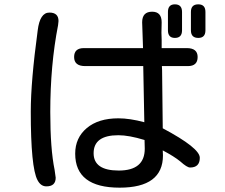

<svg xmlns="http://www.w3.org/2000/svg" viewBox="-20 -804 1040 886"><path d="M322 -541Q322 -582 367 -582H640L636 -701Q636 -750 682 -750Q726 -750 726 -701L725 -653L726 -620V-582H842Q892 -582 892 -541Q892 -499 847 -499H727L728 -480L731 -212Q902 -121 902 -76Q902 -31 857 -31Q843 -31 812 -59Q784 -82 731 -110L732 -87Q732 62 532 62Q327 62 327 -95Q327 -168 380.5 -213Q434 -258 526 -258Q579 -258 646 -240L641 -499H373Q322 -499 322 -541ZM154 -664Q164 -746 208 -746Q250 -746 250 -707L248 -688Q212 -504 212 -287Q212 -117 232 -20L237 16Q237 56 194 56Q168 56 153 27Q122 -31 122 -289Q122 -428 154 -664ZM528 -17Q648 -17 648 -118L647 -158Q575 -180 526 -180Q412 -180 412 -97Q412 -17 528 -17ZM755 -749Q755 -784 787 -784Q820 -784 820 -749V-664Q820 -629 787 -629Q755 -629 755 -664ZM861 -749Q861 -784 895 -784Q928 -784 928 -749V-664Q928 -629 895 -629Q861 -629 861 -664Z"/></svg>

Font: 寒蝉全圆体
Style: Regular
Weight: 400
Designer: Warren2060
      Designed by Motoya company      

      [Varela Round]
      Joe Prince(Latin component); Avraham Cornf
Foundry: ChillType
Version: Version 3.200